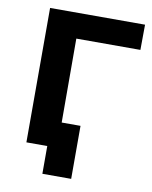

<svg xmlns="http://www.w3.org/2000/svg" viewBox="-86 -709 718 906"><g transform="rotate(10 272.5 -255.5)"><path d="M534 -523H227L228 0H80V-644H535ZM318 -121V133H180V0H80V-121Z"/></g></svg>

Font: Montserrat Ace
Style: Bold
Weight: 700
Designer: Julieta Ulanovsky
Foundry: Julieta Ulanovsky
Version: Version 1